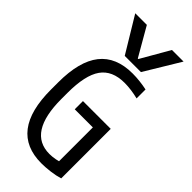

<svg xmlns="http://www.w3.org/2000/svg" viewBox="-312 -1057 1124 1124"><g transform="rotate(45 250.0 -495.0)"><path d="M70 -1000H166L268 -823H272L374 -1000H470L337 -780H203ZM302 10Q37 10 37 -335V-395Q37 -569 104.5 -654.5Q172 -740 309 -740Q338 -740 369 -736.5Q400 -733 428 -727V-653Q400 -660 370.5 -664Q341 -668 314 -668Q212 -668 165.5 -602Q119 -536 119 -390V-340Q119 -201 163.5 -131.5Q208 -62 297 -62Q320 -62 346.5 -67Q373 -72 398 -82L367 -44V-352H217V-420H447V-10Q415 0 375 5Q335 10 302 10Z"/></g></svg>

Font: M PLUS 1 Code
Style: Regular
Weight: 400
Designer: Coji Morishita
Foundry: UNDERFOREST DESIGN
Version: Version 1.005